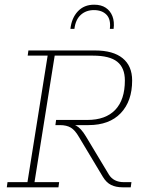

<svg xmlns="http://www.w3.org/2000/svg" viewBox="-20 -798 639 818"><path d="M9 0 12 -22H97L183 -561H98L101 -583H385Q462 -583 502.5 -550Q543 -517 543 -455Q543 -367 494.5 -316Q446 -265 357 -265H299Q301 -264 304 -263Q325 -252 346 -217L444 -54Q454 -38 470 -30Q486 -22 507 -22H540L537 0H502Q474 0 453.5 -10Q433 -20 418 -45L316 -215Q300 -243 282 -254Q264 -265 235 -265H216L219 -287H352Q430 -287 471 -330Q512 -373 512 -455Q512 -509 479.5 -535Q447 -561 376 -561H213L127 -22H232L229 0ZM280 -675Q285 -721 311.5 -749.5Q338 -778 381 -778Q411 -778 430.5 -765Q450 -752 459 -729Q468 -706 464 -675H448Q453 -715 434 -735Q415 -755 380 -755Q347 -755 324.5 -735Q302 -715 297 -675Z"/></svg>

Font: Rokkitt SemiBold Thin
Style: Italic
Weight: 250
Italic angle: -9°
Version: Version 3.103